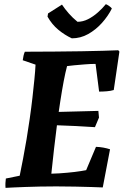

<svg xmlns="http://www.w3.org/2000/svg" viewBox="-20 -899 596 926"><path d="M6.7 7.1Q5.7 -4.4 6.2 -15.7Q6.7 -27 8.2 -38L75 -51.6Q82.6 -87.5 91.1 -132.7Q99.7 -177.9 108.1 -227.5Q116.4 -277.1 123.1 -324.6Q131.2 -380.8 136.6 -429Q142.1 -477.2 146 -517.3Q150 -557.5 151.4 -587.3L89.7 -608.4Q91.2 -620.5 93.5 -630.5Q95.8 -640.6 99.8 -649.5Q177 -649.5 245.9 -650.3Q314.8 -651 373.3 -651.8Q431.7 -652.6 476.6 -654.1Q521.4 -655.6 550.4 -656.6L555.9 -650.2L528.6 -464.8Q514 -460.3 495.2 -458.8Q476.3 -457.2 458 -457.2L440.9 -590.8Q417.3 -590.8 388.7 -588.5Q360 -586.2 336.5 -584Q313 -581.7 303.4 -580.2Q295.3 -549.8 287.1 -506.7Q279 -463.6 270.9 -411.3Q262.8 -359.1 255.3 -300.9Q247.7 -242.7 240.8 -182Q233.9 -121.4 227.6 -61.3Q247.4 -61.8 266.6 -63Q285.9 -64.2 304.6 -66Q323.4 -67.7 340.1 -69.7Q356.8 -71.7 370.8 -74Q384.8 -76.2 395.5 -78.3L442.9 -190.8Q460.1 -190.4 477.9 -187.2Q495.6 -184 510.7 -179L475.6 5Q456.6 4 421.5 3Q386.5 2 342.6 1Q298.8 0 250.8 0Q210.1 0 171.9 0.8Q133.6 1.5 101.2 2.8Q68.8 4 44.3 5.1Q19.8 6.1 6.7 7.1ZM437.9 -285.7Q393.9 -288.7 346.1 -291.1Q298.3 -293.6 250.6 -295L260.1 -359.2L454.4 -364.2L457.4 -331.9ZM326.4 -714.1Q292.6 -729.7 261.5 -755.3Q230.4 -781 209.2 -818.8L211.7 -834.1L278.9 -876.8Q292.7 -855.9 312.1 -833.8Q331.5 -811.8 353.8 -793.9Q379.7 -793.9 404.5 -806.4Q429.4 -819 451.7 -838.8Q474.1 -858.5 490.5 -878.9Q497.3 -876.5 506.9 -869.7Q516.6 -862.8 519.5 -857.9Q501.1 -821.2 471.5 -788.2Q441.8 -755.2 405 -734.6Q368.1 -714.1 326.4 -714.1Z"/></svg>

Font: Labrada
Style: Italic
Weight: 400
Italic angle: -7°
Designer: Mercedes Jáuregui
Foundry: Omnibus-Type Team
Version: Version 1.000